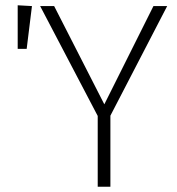

<svg xmlns="http://www.w3.org/2000/svg" viewBox="-20 -707 669 727"><path d="M47 -687V-522H81L101 -684ZM613 -684H561L375 -312L185 -684H132L350 -268V0H398V-269Z"/></svg>

Font: Fira Sans ExtraLight
Style: Regular
Weight: 200
Designer: bBox Type GmbH & Carrois Corporate GbR & Edenspiekermann AG
Foundry: bBox Type GmbH & Carrois Corporate GbR & Edenspiekermann AG
Version: Version 4.300;PS 004.300;hotconv 1.0.88;makeotf.lib2.5.64775